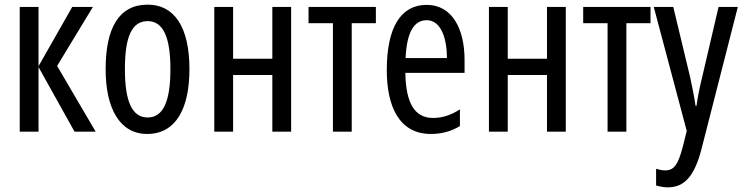

<svg xmlns="http://www.w3.org/2000/svg" viewBox="-20 -567 3202 827"><path d="M291 -537 146 -282V-537H65V0H146V-278L301 0H392L226 -283L380 -537Z M796 -269C796 -452 730 -547 616 -547C492 -547 435 -446 435 -269C435 -101 495 10 614 10C739 10 796 -102 796 -269ZM518 -269C518 -407 547 -476 616 -476C683 -476 714 -407 714 -269C714 -130 683 -61 616 -61C548 -61 518 -132 518 -269Z M984 -537H903V0H984V-244H1153V0H1234V-537H1153V-314H984Z M1599 -467V-537H1309V-467H1414V0H1495V-467Z M1818 -546C1705 -546 1646 -447 1646 -265C1646 -109 1699 10 1836 10C1882 10 1923 -1 1961 -24V-96C1921 -70 1884 -59 1845 -59C1766 -59 1728 -123 1726 -253H1981V-309C1981 -442 1928 -546 1818 -546ZM1818 -480C1878 -480 1905 -405 1905 -317H1727C1732 -428 1763 -480 1818 -480Z M2167 -537H2086V0H2167V-244H2336V0H2417V-537H2336V-314H2167Z M2782 -467V-537H2492V-467H2597V0H2678V-467Z M2796 -537 2938 -3 2921 65C2901 141 2884 167 2845 167C2833 167 2819 164 2806 160V232C2824 237 2840 240 2856 240C2929 240 2970 191 3000 81L3158 -537H3075L3004 -233C2993 -188 2985 -148 2980 -111H2976C2970 -153 2961 -195 2953 -233L2880 -537Z"/></svg>

Font: Noto Sans UI Condensed
Style: Regular
Weight: 400
Width: 3
Designer: Monotype Design Team
Foundry: Monotype Imaging Inc.
Version: Version 1.901